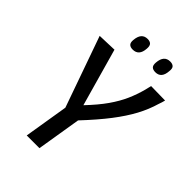

<svg xmlns="http://www.w3.org/2000/svg" viewBox="-253 -991 1100 1100"><g transform="rotate(45 297.5 -440.5)"><path d="M176 0 220 -269 68 -699 184 -703 283 -352Q342 -414 378 -465.5Q414 -517 435.5 -565.5Q457 -614 471 -667Q473 -677 475.5 -686Q478 -695 480 -704L595 -702Q593 -692 589.5 -682Q586 -672 583 -663Q565 -601 533.5 -542.5Q502 -484 451.5 -418Q401 -352 323 -269L279 0ZM441 -777Q421 -777 411.5 -786.5Q402 -796 404 -819Q409 -881 458 -881Q477 -881 486.5 -871.5Q496 -862 493 -838Q489 -777 441 -777ZM257 -777Q238 -777 228.5 -786.5Q219 -796 221 -818Q226 -881 275 -881Q294 -881 303.5 -871.5Q313 -862 311 -838Q307 -777 257 -777Z"/></g></svg>

Font: Georama Medium
Style: Italic
Weight: 500
Italic angle: -9°
Designer: Jean-Baptiste Levee
Foundry: Production Type
Version: Version 1.000